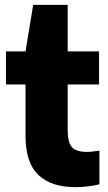

<svg xmlns="http://www.w3.org/2000/svg" viewBox="-20 -760 446 790"><path d="M289.5 10Q191 10 138 -40Q85 -90 85 -201.5V-412.5H4.5V-548.5H85L116.5 -740H258.5V-548.5H387.5V-412.5H258.5V-225Q258.5 -173.5 276.2 -154.2Q294 -135 337 -135Q349 -135 361.2 -136.5Q373.5 -138 389 -140.5V-1.5Q368.5 3.5 341.8 6.8Q315 10 289.5 10Z"/></svg>

Font: Encode Sans Semi Condensed ExtraBold
Style: Regular
Weight: 800
Width: 4
Designer: Multiple Designers
Foundry: Impallari Type
Version: Version 3.000; ttfautohint (v1.8.3) -l 8 -r 50 -G 200 -x 14 